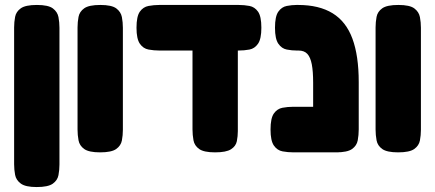

<svg xmlns="http://www.w3.org/2000/svg" viewBox="-20 -606 1755 775"><path d="M128 149Q83 149 64 135Q45 121 41 100Q37 79 37 57V-495Q37 -517 41 -538Q45 -559 64 -572.5Q83 -586 129 -586Q175 -586 193.5 -572Q212 -558 216 -537Q220 -516 220 -494V58Q220 80 216 101Q212 122 193 135.5Q174 149 128 149Z M384 9Q339 9 320 -4.5Q301 -18 297 -39.5Q293 -61 293 -83V-495Q293 -517 297 -538Q301 -559 320 -572.5Q339 -586 385 -586Q431 -586 449.5 -572Q468 -558 472 -537Q476 -516 476 -494V-82Q476 -60 472 -39Q468 -18 449 -4.5Q430 9 384 9Z M624 -402Q601 -402 579.5 -406Q558 -410 544.5 -429.5Q531 -449 531 -494Q531 -540 544.5 -559Q558 -578 579.5 -582Q601 -586 623 -586H943Q966 -586 987 -582Q1008 -578 1021.5 -559Q1035 -540 1035 -494Q1035 -449 1021.5 -429.5Q1008 -410 987 -406Q966 -402 942 -402ZM848 9Q803 9 784 -4.5Q765 -18 761 -39.5Q757 -61 757 -84V-443L940 -434V-77Q940 -56 936 -36Q932 -16 912.5 -3.5Q893 9 848 9Z M1336 9Q1292 9 1272.5 -3.5Q1253 -16 1248.5 -36Q1244 -56 1244 -77V-272Q1244 -318 1238.5 -346.5Q1233 -375 1220.5 -388.5Q1208 -402 1185 -402H1178Q1158 -402 1137.5 -406Q1117 -410 1103.5 -429.5Q1090 -449 1090 -494Q1090 -540 1103.5 -559Q1117 -578 1137.5 -582Q1158 -586 1177 -586H1183Q1268 -586 1322.5 -552.5Q1377 -519 1402.5 -450Q1428 -381 1428 -275V-84Q1428 -61 1424 -39.5Q1420 -18 1401 -4.5Q1382 9 1336 9ZM1165 9Q1142 9 1120.5 5Q1099 1 1085.5 -18.5Q1072 -38 1072 -83Q1072 -129 1085.5 -148Q1099 -167 1120 -171Q1141 -175 1164 -175H1347L1346 9Z M1587 9Q1542 9 1523 -4.5Q1504 -18 1500 -39.5Q1496 -61 1496 -83V-495Q1496 -517 1500 -538Q1504 -559 1523 -572.5Q1542 -586 1588 -586Q1634 -586 1652.5 -572Q1671 -558 1675 -537Q1679 -516 1679 -494V-82Q1679 -60 1675 -39Q1671 -18 1652 -4.5Q1633 9 1587 9Z"/></svg>

Font: Fredoka SemiCondensed
Style: Bold
Weight: 700
Width: 4
Designer: Ben Nathan
Foundry: Milena B. Brandão, Ben Nathan
Version: Version 2.001